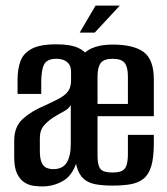

<svg xmlns="http://www.w3.org/2000/svg" viewBox="-20 -664 601 689"><path d="M132 5Q119 5 102 3Q85 1 69 -8.5Q53 -18 42 -39.5Q31 -61 31 -100V-160Q31 -209 61.5 -237Q92 -265 140 -285Q173 -300 194 -311.5Q215 -323 225 -337.5Q235 -352 235 -375V-405Q235 -424 227.5 -434Q220 -444 208.5 -448.5Q197 -453 182 -453Q149 -453 138.5 -433Q128 -413 128 -369V-327H43V-378Q43 -415 53 -443.5Q63 -472 93 -488.5Q123 -505 182 -505Q235 -505 263 -491Q291 -477 301.5 -452Q312 -427 312 -394V-27L255 -82Q239 -33 205 -14Q171 5 132 5ZM171 -57Q205 -57 219.5 -80.5Q234 -104 234 -148V-287Q227 -274 208.5 -264Q190 -254 172 -243Q148 -227 135.5 -211Q123 -195 123 -168V-122Q123 -95 129.5 -80.5Q136 -66 147.5 -61.5Q159 -57 171 -57ZM384 2Q350 2 324 -2.5Q298 -7 281 -21.5Q264 -36 255.5 -65.5Q247 -95 247 -145V-379Q247 -439 280.5 -471.5Q314 -504 384 -504Q460 -504 496 -477Q532 -450 532 -379V-247H330V-108Q330 -83 334.5 -69Q339 -55 351 -50Q363 -45 384 -45Q405 -45 417 -50.5Q429 -56 434 -71Q439 -86 439 -111V-180H532V-149Q532 -99 523 -68.5Q514 -38 495.5 -23Q477 -8 449.5 -3Q422 2 384 2ZM330 -291H439V-389Q439 -423 427.5 -438Q416 -453 384 -453Q353 -453 341.5 -438Q330 -423 330 -389ZM266 -547 323 -644H410L320 -547Z"/></svg>

Font: Alumni Sans SemiBold
Style: Regular
Weight: 600
Designer: Robert E. Leuschke
Foundry: Robert E. Leuschke
Version: Version 1.018